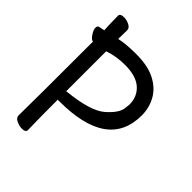

<svg xmlns="http://www.w3.org/2000/svg" viewBox="-212 -809 925 925"><g transform="rotate(45 250.0 -347.0)"><path d="M108 17Q92 17 72.5 8Q53 -1 53 -17Q55 -116 55 -522Q44 -522 30 -542.5Q16 -563 16 -577Q16 -594 31 -594L55 -599Q53 -621 52 -695Q52 -711 79 -711Q96 -711 114.5 -702Q133 -693 133 -677L132 -617Q175 -627 246 -627Q324 -627 374 -601.5Q424 -576 448.5 -532.5Q473 -489 473 -437Q473 -204 144 -204Q131 -204 131 -202L133 -200Q133 -81 134 -48.5Q135 -16 135 1Q135 17 108 17ZM133 -262H134Q283 -277 335 -322.5Q387 -368 391 -405L394 -431Q394 -486 356.5 -519Q319 -552 244 -552Q185 -552 133 -534Z"/></g></svg>

Font: LXGW WenKai Mono TC
Style: Bold
Weight: 700
Designer: LXGW / Fontworks Inc.
Foundry: LXGW / Fontworks Inc.
Version: Version 1.330